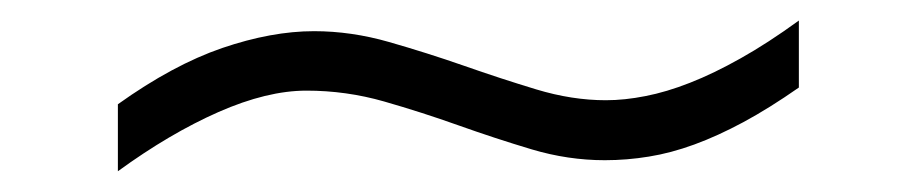

<svg xmlns="http://www.w3.org/2000/svg" viewBox="-20 -391 873 186"><path d="M753.9 -306.2Q725.1 -286.1 700.2 -272.7Q675.3 -259.3 652.6 -251Q629.9 -242.7 608.6 -239.3Q587.4 -235.8 565.9 -235.8Q530.3 -235.8 495.1 -246.3Q460 -256.8 424.3 -269.5Q388.7 -282.2 352.1 -292.7Q315.4 -303.2 276.9 -303.2Q238.8 -303.2 191.7 -282.5Q144.5 -261.7 94.2 -225.1V-290Q147.5 -328.1 195.3 -344.5Q243.2 -360.8 284.2 -360.8Q320.3 -360.8 356.9 -350.3Q393.6 -339.8 429.2 -327.4Q464.8 -314.9 499.5 -304.4Q534.2 -293.9 566.9 -293.9Q585 -293.9 605.2 -297.9Q625.5 -301.8 648.4 -310.8Q671.4 -319.8 697.5 -334.5Q723.6 -349.1 753.9 -371.1Z"/></svg>

Font: Charis SIL Eur
Style: Italic
Weight: 400
Italic angle: -11°
Foundry: SIL International
Version: Version 5.000